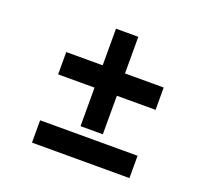

<svg xmlns="http://www.w3.org/2000/svg" viewBox="-117 -795 1011 946"><g transform="rotate(20 389.0 -321.5)"><path d="M454 -656V-464H657V-347H454V-145H337V-347H146V-464H337V-656ZM140 -104H651V13H140Z"/></g></svg>

Font: Freesentation 8 ExtraBold
Style: Regular
Weight: 800
Designer: glyphs from Roboto by Christian Robertson / Hangul glyphs from Noto Sans CJK(Source Han Sans) by Jang Soo-young and Kang
Foundry: PT&
Version: Version 2.001